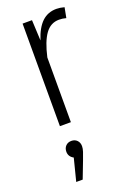

<svg xmlns="http://www.w3.org/2000/svg" viewBox="-155 -588 620 920"><g transform="rotate(-20 155.0 -128.0)"><path d="M300 -528 290 -476Q272 -481 254 -481Q211 -481 184 -443.5Q157 -406 140 -330V0H84V-523H132L137 -418Q156 -477 186 -505.5Q216 -534 260 -534Q278 -534 300 -528ZM151 126Q151 138 146 153.5Q141 169 132 192L99 278H66L95 164Q71 151 71 126Q71 108 82 96.5Q93 85 111 85Q129 85 140 96.5Q151 108 151 126Z"/></g></svg>

Font: Fira Sans Extra Condensed Light
Style: Regular
Weight: 300
Width: 1
Designer: Carrois Corporate & Edenspiekermann AG
Foundry: Carrois Corporate GbR & Edenspiekermann AG
Version: Version 4.203